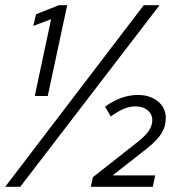

<svg xmlns="http://www.w3.org/2000/svg" viewBox="-31 -720 688 740"><path d="M103 -350 166 -646 97 -620 108 -665 196 -700H228L153 -350ZM-11 0 523 -700H584L47 0ZM319 0 327 -37 501 -174Q530 -197 543 -216.5Q556 -236 556 -257Q556 -280 538 -295Q520 -310 491 -310Q469 -310 447 -301Q425 -292 396 -271L374 -309Q406 -332 437.5 -343Q469 -354 500 -354Q548 -354 578 -329Q608 -304 608 -265Q608 -232 590.5 -204.5Q573 -177 532 -145L403 -44H567L558 0Z"/></svg>

Font: Red Hat Display
Style: Italic
Weight: 300
Italic angle: -12°
Designer: Pentagram, MCKL
Foundry: Pentagram, MCKL
Version: Version 1.023